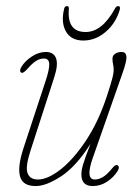

<svg xmlns="http://www.w3.org/2000/svg" viewBox="-20 -603 455 630"><path d="M367 -60Q373.5 -54.5 366 -42Q353 -21 331.2 -6.8Q309.5 7.5 284.5 7.5Q247 7.5 247 -31Q247 -44 252.5 -63Q258 -82 277 -131Q230 -57 181 -24.8Q132 7.5 97 7.5Q54.5 7.5 45.8 -24Q37 -55.5 57 -116.5L130.5 -340Q142.5 -376.5 141.5 -393.8Q140.5 -411 124 -411Q111 -411 98.5 -403.2Q86 -395.5 69.5 -376.5Q55.5 -360.5 49 -365Q45.5 -367.5 46.2 -373Q47 -378.5 50.5 -384Q62.5 -403.5 85 -418Q107.5 -432.5 130.5 -432.5Q156 -432.5 163.8 -412Q171.5 -391.5 158.5 -351L80.5 -110Q62.5 -55 70.5 -34.5Q78.5 -14 104.5 -14Q136.5 -14 178.8 -47Q221 -80 262.2 -142Q303.5 -204 331.5 -290Q345.5 -333 349.2 -348.5Q353 -364 353 -372Q353 -384 351 -392.5Q349 -401 349 -410.5Q349 -421 358 -426.8Q367 -432.5 379 -432.5Q393 -432.5 394.8 -418.5Q396.5 -404.5 382.5 -364.5L284.5 -85Q259.5 -14 291 -14Q303.5 -14 317.2 -21.8Q331 -29.5 349.5 -52.5Q360.5 -65.5 367 -60ZM261 -498Q315 -498 357 -574.5Q361.5 -583 367.5 -583Q376 -583 373 -571Q360 -527 326.8 -498.5Q293.5 -470 253.5 -470Q213.5 -470 196.5 -499.5Q179.5 -529 190.5 -574.5Q192.5 -583 199.5 -583Q206.5 -583 206 -574.5Q199 -498 261 -498Z"/></svg>

Font: Fraunces144ptSuperSoftThinItalic
Style: Italic
Weight: 100
Italic angle: -16°
Version: Version 1.000;[0bf87f6ff]